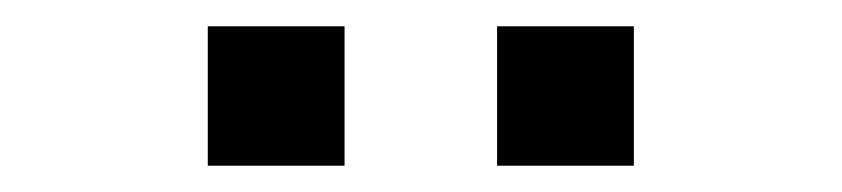

<svg xmlns="http://www.w3.org/2000/svg" viewBox="-20 -755 640 146"><path d="M138 -735H242V-629H138ZM358 -735H462V-629H358Z"/></svg>

Font: Tiny Light
Style: Regular
Weight: 300
Monospace: yes
Designer: Philipp Nurullin, Konstantin Bulenkov
Foundry: JetBrains
Version: Version 2.251; ttfautohint (v1.8.4.7-5d5b)